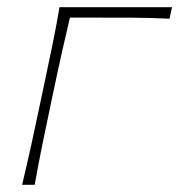

<svg xmlns="http://www.w3.org/2000/svg" viewBox="-20 -514 498 534"><path d="M41.5 0Q55 -56.5 66.5 -108.8Q78 -161 90.5 -221L101 -270.5Q114 -332 125 -385Q136 -438 145.5 -494H458.5L451.5 -462Q400 -464.5 346.2 -464.8Q292.5 -465 241.5 -465H174.5Q163 -416.5 152.8 -371Q142.5 -325.5 131 -270.5L120.5 -221Q108 -161 97.2 -108.8Q86.5 -56.5 76.5 0Z"/></svg>

Font: Commissioner Flair Thin
Style: Italic
Weight: 100
Italic angle: -12°
Designer: Kostas Bartsokas
Foundry: Kostas Bartsokas
Version: Version 1.000; ttfautohint (v1.8.3)